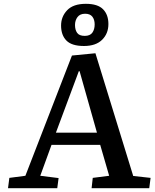

<svg xmlns="http://www.w3.org/2000/svg" viewBox="-20 -986 811 1006"><path d="M480 -707 678 -64 769 -54 762 0H460L466 -54L552 -65L505 -227H250L191 -65L287 -53L280 0H22L29 -54L113 -65L357 -695ZM273 -291H488L397 -613H393ZM420 -745Q356 -745 328 -773.5Q300 -802 300 -852Q300 -899 332 -932.5Q364 -966 430 -966Q492 -966 520 -937.5Q548 -909 548 -860Q548 -810 515 -777.5Q482 -745 420 -745ZM424 -798Q452 -798 464 -815Q476 -832 476 -858Q476 -883 464 -898.5Q452 -914 426 -914Q399 -914 386 -896.5Q373 -879 373 -855Q373 -830 384 -814Q395 -798 424 -798Z"/></svg>

Font: Literata 7pt Medium
Style: Italic
Weight: 500
Italic angle: -2°
Designer: Latin by Veronika Burian and Jose Scaglione. Greek by Irene Vlachou. Cyrillic by Vera Evstafieva
Foundry: TypeTogether
Version: Version 3.002